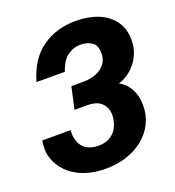

<svg xmlns="http://www.w3.org/2000/svg" viewBox="-134 -836 869 953"><g transform="rotate(-20 300.5 -359.5)"><path d="M264 11Q200 11 149.5 -7.5Q99 -26 65.5 -59.5Q32 -93 18 -136.5Q4 -180 14 -229H164Q161 -204 166.5 -182Q172 -160 184.5 -143.5Q197 -127 218 -118Q239 -109 268 -109Q303 -109 325.5 -121.5Q348 -134 360.5 -152.5Q373 -171 378.5 -192Q384 -213 384 -229Q384 -265 360.5 -291Q337 -317 281 -317H216L242 -433H304Q342 -433 372 -444.5Q402 -456 420 -479Q438 -502 438 -536Q438 -580 412 -595.5Q386 -611 355 -611Q316 -611 284.5 -587.5Q253 -564 236 -511H86Q118 -623 193.5 -676.5Q269 -730 372 -730Q437 -730 488.5 -709.5Q540 -689 570.5 -648Q601 -607 601 -546Q601 -503 584 -467Q567 -431 539 -405.5Q511 -380 477.5 -367.5Q444 -355 411 -359L415 -380Q478 -372 511 -329Q544 -286 544 -221Q544 -170 523 -127.5Q502 -85 464 -54Q426 -23 375 -6Q324 11 264 11Z"/></g></svg>

Font: Instrument Sans
Style: Bold Italic
Weight: 700
Italic angle: -13°
Designer: Rodrigo Fuenzalida
Foundry: fragTYPE
Version: Version 1.000;gftools[0.9.28]